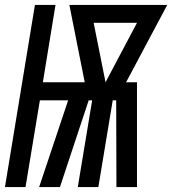

<svg xmlns="http://www.w3.org/2000/svg" viewBox="-37 -755 695 775"><path d="M-17 0 104 -735H187L136 -423H305L243 -735H638L472 -423H516V0H433L432 -350H418L360 0H277L335 -350H321L205 0H121L238 -350H124L66 0ZM389 -423 516 -663H341Z"/></svg>

Font: Iosevka SS04 Md Ex Obl
Style: Regular
Weight: 500
Width: 7
Italic angle: -9°
Monospace: yes
Designer: Belleve Invis
Foundry: Belleve Invis
Version: Version 19.0.0; ttfautohint (v1.8.4)